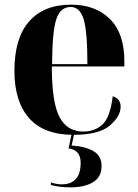

<svg xmlns="http://www.w3.org/2000/svg" viewBox="-20 -570 592 826"><path d="M296 10Q406 10 452.5 -30Q499 -70 499 -111Q499 -145 465 -156Q454 -65 421 -34.5Q388 -4 338 -4Q269 -4 236 -66.5Q203 -129 203 -284H515V-307Q515 -427 452.5 -488.5Q390 -550 286 -550Q169 -550 105.5 -478Q42 -406 42 -265Q42 -134 105 -62Q168 10 296 10ZM204 -294Q205 -436 222.5 -488Q240 -540 284 -540Q323 -540 339.5 -488.5Q356 -437 356 -294ZM284 236Q343 236 380 214Q417 192 417 144Q417 101 382.5 80.5Q348 60 288 56L303 -11H292L275 68Q327 76 327 130Q327 223 246 223Q224 223 199 215V226Q236 236 284 236Z"/></svg>

Font: Noto Serif Display SemiCondensed Extra
Style: Regular
Weight: 800
Width: 4
Designer: Monotype Design Team
Foundry: Monotype Imaging Inc.
Version: Version 1.900